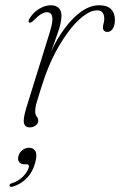

<svg xmlns="http://www.w3.org/2000/svg" viewBox="-20 -477 458 731"><path d="M91.5 -391Q85.5 -393.5 92 -405.5Q106 -429.5 128.8 -443.2Q151.5 -457 174.5 -457Q192 -457 203 -447.2Q214 -437.5 214 -417.5Q214 -392.5 201.2 -355.2Q188.5 -318 174.5 -281.5Q197.5 -330.5 227.2 -370.2Q257 -410 290.2 -433.5Q323.5 -457 358 -457Q388.5 -457 403 -442Q417.5 -427 417.5 -402Q417.5 -380.5 409.5 -368Q401.5 -355.5 389.5 -355.5Q372 -355.5 372 -372.5Q372 -380.5 374.5 -388.2Q377 -396 377 -406Q377 -420 370.8 -428.8Q364.5 -437.5 348.5 -437.5Q319.5 -437.5 280.5 -401.5Q241.5 -365.5 203 -299.2Q164.5 -233 136.5 -142Q125.5 -107.5 119.8 -87.8Q114 -68 114 -53Q114 -40 119.8 -33.2Q125.5 -26.5 125.5 -16.5Q125.5 -7 116 0.5Q106.5 8 93.5 8Q75 8 71.2 -8.5Q67.5 -25 80.5 -67.5L169 -352.5Q182.5 -395.5 178.8 -413Q175 -430.5 159 -430.5Q149.5 -430.5 137.5 -423.8Q125.5 -417 109 -400Q97.5 -388.5 91.5 -391ZM73 148.5Q58.5 148.5 52.5 139.5Q46.5 130.5 50 118Q53.5 103.5 65.2 94.5Q77 85.5 91 85.5Q107 85.5 114.8 98.8Q122.5 112 114 142.5Q105 177.5 81.8 201.2Q58.5 225 28.5 233.5Q18 236.5 16.5 230Q15.5 223 25.5 220.5Q50 212.5 67.2 195.5Q84.5 178.5 89.5 160Q92.5 148.5 81.5 148.5Z"/></svg>

Font: Fraunces 9pt Thin
Style: Italic
Weight: 100
Italic angle: -16°
Version: Version 1.000;[b76b70a41]